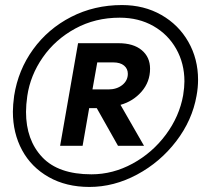

<svg xmlns="http://www.w3.org/2000/svg" viewBox="-20 -735 804 760"><path d="M36 -356Q31 -319 31 -293Q31 -208 67.5 -140.5Q104 -73 173 -34Q242 5 334 5Q431 5 522.5 -44Q614 -93 677.5 -176Q741 -259 758 -356Q764 -388 764 -419Q764 -502 725.5 -569.5Q687 -637 618.5 -676Q550 -715 463 -715Q353 -715 261.5 -668Q170 -621 111 -539.5Q52 -458 36 -356ZM83 -292Q83 -320 88 -355Q100 -437 149.5 -508Q199 -579 278 -622Q357 -665 454 -665Q529 -665 587 -632Q645 -599 677.5 -541.5Q710 -484 710 -413Q710 -390 705 -358Q690 -274 636.5 -202Q583 -130 505 -87.5Q427 -45 342 -45Q211 -45 147 -113Q83 -181 83 -292ZM218 -158H307L333 -307H363L447 -158H550L457 -320Q507 -334 540.5 -372.5Q574 -411 574 -463Q574 -509 541 -536.5Q508 -564 449 -564H289ZM365 -488H428Q456 -488 471 -475.5Q486 -463 486 -443Q486 -416 464 -398.5Q442 -381 409 -381H346Z"/></svg>

Font: Geom SemiBold
Style: Bold Italic
Weight: 600
Italic angle: -10°
Version: Version 1.102